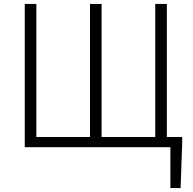

<svg xmlns="http://www.w3.org/2000/svg" viewBox="-20 -749 981 977"><path d="M829 -52V-729H770V-52H497V-729H438V-52H165V-729H106V0H847V208H899L907 -17V-52Z"/></svg>

Font: Source Han Sans SC Light
Style: Regular
Weight: 300
Designer: Ryoko NISHIZUKA (kana & ideographs); Paul D. Hunt (Latin, Greek & Cyrillic); Wenlong ZHANG (bopomofo); Sandoll Communica
Foundry: Adobe Systems Incorporated
Version: Version 1.004;PS 1.004;hotconv 1.0.82;makeotf.lib2.5.63406